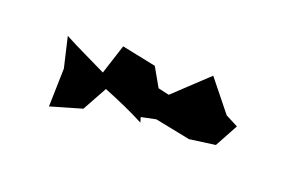

<svg xmlns="http://www.w3.org/2000/svg" viewBox="-39 -850 541 359"><g transform="rotate(20 231.5 -670.5)"><path d="M388 -630 413 -676 388 -689 339 -750 273 -688 251 -693 230 -730 162 -744 143 -685C115 -699 86 -712 58 -727L72 -667L70 -591L132 -609L159 -658C189 -646 216 -634 241 -621L238 -631L267 -637L337 -623Z"/></g></svg>

Font: Asimov Aggro
Style: Condensed
Weight: 500
Designer: Google
Version: Version 2.000980; 2014